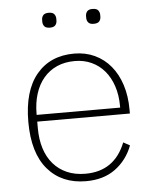

<svg xmlns="http://www.w3.org/2000/svg" viewBox="-52 -742 640 797"><g transform="rotate(-5 268.5 -343.0)"><path d="M275 12Q174 12 115.5 -56Q57 -124 57 -254Q57 -383 114 -451.5Q171 -520 271 -520Q318 -520 356.5 -502Q395 -484 422.5 -451Q450 -418 465 -371.5Q480 -325 480 -268V-252H94V-225Q94 -178 106 -140Q118 -102 141.5 -75Q165 -48 198.5 -33.5Q232 -19 275 -19Q396 -19 442 -135L469 -120Q446 -60 397 -24Q348 12 275 12ZM271 -489Q229 -489 196.5 -474.5Q164 -460 141 -433Q118 -406 106 -368Q94 -330 94 -284V-280H442V-286Q442 -332 429.5 -369.5Q417 -407 394.5 -433.5Q372 -460 340.5 -474.5Q309 -489 271 -489ZM181 -636Q164 -636 157.5 -644Q151 -652 151 -663V-671Q151 -682 157.5 -690Q164 -698 181 -698Q197 -698 203.5 -690Q210 -682 210 -671V-663Q210 -652 203.5 -644Q197 -636 181 -636ZM363 -636Q347 -636 340.5 -644Q334 -652 334 -663V-671Q334 -682 340.5 -690Q347 -698 363 -698Q380 -698 386.5 -690Q393 -682 393 -671V-663Q393 -652 386.5 -644Q380 -636 363 -636Z"/></g></svg>

Font: IBM Plex Sans Hebrew ExtLt
Style: Regular
Weight: 200
Designer: Mike Abbink, Paul van der Laan, Pieter van Rosmalen, Yanek Iontef
Foundry: Bold Monday
Version: Version 1.3